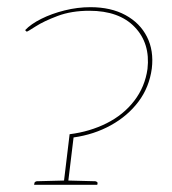

<svg xmlns="http://www.w3.org/2000/svg" viewBox="-20 -515 479 535"><path d="M157 0 174 -141Q230 -148 277 -171.5Q324 -195 354 -234Q384 -273 391 -323Q399 -394 355.5 -439.5Q312 -485 229 -485Q179 -485 140.5 -470.5Q102 -456 79.5 -441.5Q57 -427 55 -427Q53 -427 52 -429L50 -431Q66 -448 95 -462.5Q124 -477 160 -486Q196 -495 232 -495Q289 -495 329.5 -473Q370 -451 389.5 -412.5Q409 -374 403 -324Q396 -272 366 -232Q336 -192 289 -166Q242 -140 185 -132L169 0ZM75 0 76 -5Q76 -7 78.5 -8.5Q81 -10 83 -10L160 -12V0ZM166 0 168 -12 245 -10Q247 -10 249.5 -8.5Q252 -7 252 -5L251 0Z"/></svg>

Font: Aleo Thin
Style: Italic
Weight: 250
Italic angle: -7°
Designer: Alessio Laiso
Foundry: Alessio Laiso
Version: Version 2.001;gftools[0.9.29]